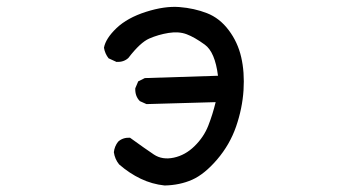

<svg xmlns="http://www.w3.org/2000/svg" viewBox="-20 -539 1040 569"><path d="M467.8 10.7Q430.7 6.8 397 -9.3Q363.3 -25.4 333 -51.8Q320.3 -67.4 317.4 -87.9Q319.3 -105.5 330.1 -119.1Q343.8 -131.8 365.2 -130.9Q411.1 -97.7 436 -81.1Q460.9 -64.5 495.1 -71.8Q529.3 -79.1 556.6 -106Q584 -132.8 597.2 -166.5Q610.4 -200.2 619.1 -236.3L414.1 -230.5L394.5 -239.3Q379.9 -253.9 380.9 -277.3L389.6 -297.9L409.2 -307.6L626 -314.5Q617.2 -384.8 586.9 -406.7Q556.6 -428.7 533.2 -437.5Q509.8 -446.3 479.5 -441.4Q449.2 -436.5 422.4 -424.8Q395.5 -413.1 360.4 -367.2Q346.7 -354.5 325.2 -355.5L301.8 -366.2Q291 -379.9 288.1 -397.5Q293 -424.8 325.2 -455.6Q357.4 -486.3 412.6 -503.9Q467.8 -521.5 511.7 -518.1Q555.7 -514.6 593.3 -500Q630.9 -485.4 657.7 -449.7Q684.6 -414.1 694.8 -369.6Q705.1 -325.2 701.7 -271.5Q698.2 -217.8 679.7 -164.1Q661.1 -110.4 623.5 -66.4Q585.9 -22.5 549.3 -6.3Q512.7 9.8 467.8 10.7Z"/></svg>

Font: NaikaiFont
Style: Regular-Lite
Weight: 400
Version: Version 1.67